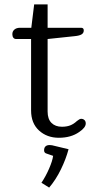

<svg xmlns="http://www.w3.org/2000/svg" viewBox="-20 -613 436 871"><path d="M121 -112V-436H53Q45 -436 40.5 -442Q36 -448 36 -458Q36 -471 45.5 -479Q55 -487 71 -487H122L135 -593H196V-487H348Q360 -487 360 -475Q360 -463 350 -457Q340 -451 319 -449L196 -436V-107Q196 -73 213.5 -55.5Q231 -38 261 -38Q282 -38 298 -44Q314 -50 329 -64Q341 -74 348 -74Q357 -74 363 -68.5Q369 -63 369 -53Q369 -34 339 -14Q302 12 247 12Q193 12 157 -21Q121 -54 121 -112ZM168 216Q187 188 202.5 152.5Q218 117 221 94L192 84Q180 81 180 69Q180 57 186.5 51Q193 45 205 45Q212 45 216 46L291 64Q279 109 256 156Q233 203 203 238Z"/></svg>

Font: Maitree
Style: Regular
Weight: 400
Designer: CadsonDemak Team
Foundry: CadsonDemak
Version: Version 1.001